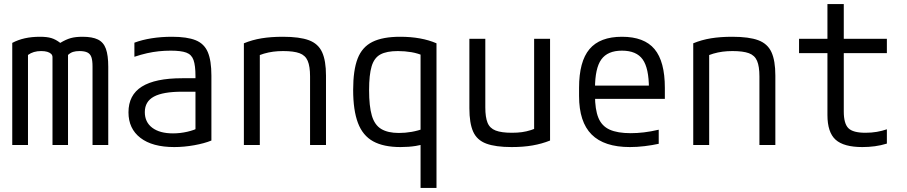

<svg xmlns="http://www.w3.org/2000/svg" viewBox="-20 -710 4440 940"><path d="M40 0V-500Q68 -515 101.5 -522.5Q135 -530 176 -530Q210 -530 231.5 -523.5Q253 -517 275 -500Q303 -517 326.5 -523.5Q350 -530 384 -530Q432 -530 459.5 -516.5Q487 -503 498.5 -471Q510 -439 510 -383V0H433V-384Q433 -414 427.5 -430Q422 -446 408 -453Q394 -460 369 -460Q351 -460 338 -456Q325 -452 313 -441V0H237V-430Q237 -440 230 -446.5Q223 -453 211 -456.5Q199 -460 181 -460Q143 -460 117 -441V0Z M833 10Q726 10 667.5 -35Q609 -80 609 -160Q609 -245 674.5 -286Q740 -327 872 -327H973V-261H871Q778 -261 733.5 -237Q689 -213 689 -161Q689 -112 725.5 -84.5Q762 -57 827 -57Q862 -57 897 -65Q932 -73 955 -86L937 -42V-338Q937 -389 927.5 -416Q918 -443 892 -452.5Q866 -462 816 -462Q786 -462 757.5 -459Q729 -456 700 -449.5Q671 -443 638 -432V-501Q675 -515 722 -522.5Q769 -530 822 -530Q896 -530 938 -513Q980 -496 997.5 -454.5Q1015 -413 1015 -340V-22Q981 -8 931 1Q881 10 833 10Z M1174 -498Q1215 -515 1261 -522.5Q1307 -530 1365 -530Q1447 -530 1492.5 -513Q1538 -496 1557 -454.5Q1576 -413 1576 -340V0H1498V-336Q1498 -385 1486.5 -412Q1475 -439 1446.5 -449.5Q1418 -460 1366 -460Q1340 -460 1317.5 -457Q1295 -454 1272.5 -447.5Q1250 -441 1222 -428L1252 -478V0H1174Z M2039 210V-480L2058 -435Q2027 -449 1994.5 -454.5Q1962 -460 1928 -460Q1873 -460 1842.5 -443.5Q1812 -427 1799.5 -385.5Q1787 -344 1787 -269Q1787 -190 1800.5 -144Q1814 -98 1846.5 -78.5Q1879 -59 1933 -59Q1964 -59 1995.5 -64.5Q2027 -70 2059 -82L2078 -11Q2050 -1 2015.5 4.5Q1981 10 1941 10Q1858 10 1807 -18Q1756 -46 1732.5 -108Q1709 -170 1709 -270Q1709 -367 1731 -423.5Q1753 -480 1803.5 -505Q1854 -530 1939 -530Q2043 -530 2117 -498V210Z M2485 10Q2406 10 2360.5 -7Q2315 -24 2296.5 -65.5Q2278 -107 2278 -180V-520H2356V-184Q2356 -136 2367 -109Q2378 -82 2406.5 -71Q2435 -60 2486 -60Q2513 -60 2535 -63Q2557 -66 2579 -73Q2601 -80 2627 -92L2595 -42V-520H2673V-22Q2633 -6 2587.5 2Q2542 10 2485 10Z M3064 10Q2938 10 2876.5 -51.5Q2815 -113 2815 -240V-280Q2815 -409 2866 -469.5Q2917 -530 3025 -530Q3134 -530 3184.5 -469.5Q3235 -409 3235 -280V-226H2857V-291H3178L3157 -268V-277Q3157 -376 3126.5 -419Q3096 -462 3025 -462Q2955 -462 2924 -419Q2893 -376 2893 -277V-243Q2893 -174 2909.5 -133.5Q2926 -93 2964.5 -75.5Q3003 -58 3068 -58Q3099 -58 3133 -62Q3167 -66 3205 -75V-6Q3173 1 3136 5.5Q3099 10 3064 10Z M3374 -498Q3415 -515 3461 -522.5Q3507 -530 3565 -530Q3647 -530 3692.5 -513Q3738 -496 3757 -454.5Q3776 -413 3776 -340V0H3698V-336Q3698 -385 3686.5 -412Q3675 -439 3646.5 -449.5Q3618 -460 3566 -460Q3540 -460 3517.5 -457Q3495 -454 3472.5 -447.5Q3450 -441 3422 -428L3452 -478V0H3374Z M4202 10Q4111 10 4071 -26Q4031 -62 4031 -147V-450H3892V-520H4031V-690H4111V-520H4322V-450H4111V-164Q4111 -105 4133.5 -82.5Q4156 -60 4217 -60Q4247 -60 4273 -64.5Q4299 -69 4322 -77V-7Q4293 2 4263 6Q4233 10 4202 10Z"/></svg>

Font: M PLUS Code Latin SemiExpanded
Style: Regular
Weight: 400
Width: 6
Designer: Coji Morishita
Foundry: UNDERFOREST DESIGN
Version: Version 1.002; ttfautohint (v1.8.3)